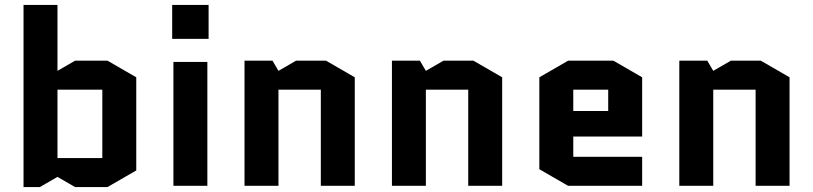

<svg xmlns="http://www.w3.org/2000/svg" viewBox="-20 -750 3282 775"><path d="M283 -505H414L530 -438V-62L414 5H283L212 -36L141 5H75V-730H212V-464ZM212 -388V-112H393V-388Z M817 -500V0H680V-500ZM675 -593V-730H822V-593Z M1412 -438V0H1275V-388H1104V0H967V-505H1080L1104 -464L1175 -505H1296Z M2007 -438V0H1870V-388H1699V0H1562V-505H1675L1699 -464L1770 -505H1891Z M2572 -117V0H2273L2157 -67V-438L2273 -505H2456L2572 -438V-199H2294V-117ZM2294 -388V-302H2435V-388Z M3167 -438V0H3030V-388H2859V0H2722V-505H2835L2859 -464L2930 -505H3051Z"/></svg>

Font: Quantico
Style: Bold
Weight: 700
Designer: Matt Desmond
Foundry: MADtype
Version: Version 2.002